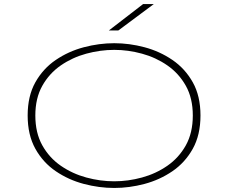

<svg xmlns="http://www.w3.org/2000/svg" viewBox="-20 -920 1140 951"><path d="M546 11Q471 11 395.2 -9Q319.5 -29 256.5 -71.8Q193.5 -114.5 155.2 -183Q117 -251.5 117 -348Q117 -444.5 155.2 -512.5Q193.5 -580.5 256.5 -623.2Q319.5 -666 395.2 -686Q471 -706 546 -706Q620.5 -706 695.8 -686Q771 -666 833.8 -623.2Q896.5 -580.5 934.8 -512.5Q973 -444.5 973 -348Q973 -251.5 934.8 -183Q896.5 -114.5 833.8 -71.8Q771 -29 695.8 -9Q620.5 11 546 11ZM546 -22Q614.5 -22 683.2 -40.8Q752 -59.5 809 -99Q866 -138.5 900.5 -200.2Q935 -262 935 -348Q935 -433.5 900.5 -495Q866 -556.5 809 -596Q752 -635.5 683.2 -654.2Q614.5 -673 546 -673Q476.5 -673 407.5 -654.2Q338.5 -635.5 281.2 -596Q224 -556.5 189.5 -495Q155 -433.5 155 -348Q155 -262 189.5 -200.2Q224 -138.5 281.2 -99Q338.5 -59.5 407.5 -40.8Q476.5 -22 546 -22ZM566 -769H519L689 -900H742Z"/></svg>

Font: Trispace Expanded Thin
Style: Regular
Weight: 100
Width: 7
Designer: Tyler Finck
Foundry: Etcetera Type Company
Version: Version 1.210; ttfautohint (v1.8.3)